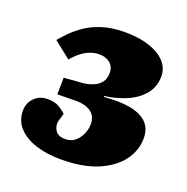

<svg xmlns="http://www.w3.org/2000/svg" viewBox="-104 -632 727 746"><g transform="rotate(20 259.5 -259.0)"><path d="M224 16Q166 16 120.5 1.5Q75 -13 48 -41.5Q21 -70 21 -112Q21 -144 42.5 -165.5Q64 -187 97 -187Q123 -187 140.5 -178Q158 -169 174 -154L164 -119Q160 -100 171.5 -82Q183 -64 213 -64Q237 -64 253.5 -78Q270 -92 278.5 -112.5Q287 -133 287 -153Q287 -169 281 -181.5Q275 -194 263.5 -202Q252 -210 237 -214Q222 -218 205 -218L125 -217L126 -286L203 -292Q225 -294 244.5 -302Q264 -310 276 -325Q288 -340 288 -365Q288 -390 270.5 -404.5Q253 -419 227 -419Q207 -419 188.5 -412Q170 -405 153 -392Q136 -379 119 -359L49 -414Q59 -426 78 -446Q97 -466 125.5 -486.5Q154 -507 195 -520.5Q236 -534 290 -534Q349 -534 392 -519.5Q435 -505 458 -479.5Q481 -454 481 -421Q481 -376 454.5 -345Q428 -314 386.5 -296.5Q345 -279 298 -273V-269Q360 -275 405 -267Q450 -259 474.5 -235.5Q499 -212 499 -171Q499 -120 467 -77.5Q435 -35 374 -9.5Q313 16 224 16Z"/></g></svg>

Font: Literata 18pt Black
Style: Italic
Weight: 900
Italic angle: -2°
Designer: Latin by Veronika Burian and Jose Scaglione. Greek by Irene Vlachou. Cyrillic by Vera Evstafieva
Foundry: TypeTogether
Version: Version 3.103;gftools[0.9.29]